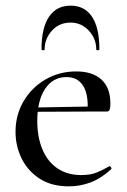

<svg xmlns="http://www.w3.org/2000/svg" viewBox="-20 -648 451 680"><path d="M224 12Q162 12 120 -15.5Q78 -43 56.5 -87Q35 -131 35 -181Q35 -241 63.5 -289.5Q92 -338 141 -366.5Q190 -395 250 -395Q308 -395 339.5 -366Q371 -337 371 -281Q371 -268 368.5 -260.5Q366 -253 359 -253H290Q294 -313 274.5 -344Q255 -375 216 -375Q167 -375 139.5 -333Q112 -291 112 -220Q112 -163 130 -119.5Q148 -76 183 -52Q218 -28 268 -28Q301 -28 322.5 -37Q344 -46 367 -59Q369 -61 372.5 -56.5Q376 -52 374 -49Q338 -16 301 -2Q264 12 224 12ZM89 -252 88 -267 312 -271V-253ZM138 -472Q138 -470 132.5 -470Q127 -470 127 -474Q127 -549 153.5 -588.5Q180 -628 230 -628Q280 -628 306 -588.5Q332 -549 332 -474Q332 -470 326.5 -470Q321 -470 321 -472Q321 -511 294.5 -539.5Q268 -568 230 -568Q190 -568 164 -539.5Q138 -511 138 -472Z"/></svg>

Font: Cormorant Garamond Light Medium
Style: Regular
Weight: 500
Version: Version 4.001